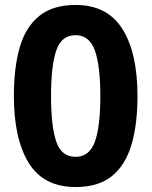

<svg xmlns="http://www.w3.org/2000/svg" viewBox="-20 -745 612 775"><path d="M535 -357Q535 -242.4 510.5 -160.2Q486 -78 431.5 -34Q377 10 285.2 10Q156 10 96 -87.3Q36 -184.6 36 -357.2Q36 -473 60 -555Q84 -637 139 -681Q194 -725 284.8 -725Q413 -725 474 -628.2Q535 -531.5 535 -357ZM186 -357.4Q186 -235 207 -173.5Q228 -112 284.9 -112Q341 -112 363 -173Q385 -234 385 -357.3Q385 -479 363 -541Q341 -603 284.9 -603Q228 -603 207 -541Q186 -479 186 -357.4Z"/></svg>

Font: Noto Sans Gunjala Gondi
Style: Regular
Weight: 400
Designer: Ek Type
Foundry: Ek Type
Version: Version 1.004